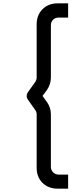

<svg xmlns="http://www.w3.org/2000/svg" viewBox="-20 -911 470 1147"><path d="M325 216Q269 216 234 181.5Q199 147 199 91V-227Q199 -242 191 -253L148 -314Q131 -337 148 -362L191 -422Q199 -435 199 -448V-765Q199 -821 234 -856Q269 -891 325 -891H387V-806H330Q310 -806 297 -793Q284 -780 284 -760V-448Q284 -408 260 -373L234 -338L260 -302Q284 -269 284 -227V86Q284 105 297.5 118.5Q311 132 330 132H387V216Z"/></svg>

Font: Manrope Medium
Style: Medium
Weight: 500
Designer: Mikhail Sharanda
Foundry: Mikhail Sharanda
Version: Version 4.000;hotconv 1.0.109;makeotfexe 2.5.65596